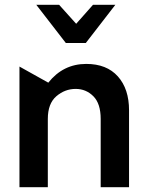

<svg xmlns="http://www.w3.org/2000/svg" viewBox="-20 -779 613 799"><path d="M339 -513Q243 -513 181 -435L61 -502V0H179V-284Q179 -348 214.5 -378.5Q250 -409 295 -409Q338 -409 368.5 -378.5Q399 -348 399 -284V0H517V-320Q517 -409 470.5 -461Q424 -513 339 -513ZM367 -759 297 -680 226 -759H131L254 -600H337L460 -759Z"/></svg>

Font: Geom Medium
Style: Bold
Weight: 500
Version: Version 1.102